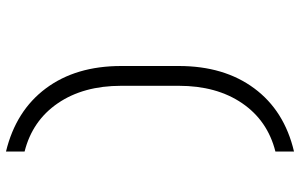

<svg xmlns="http://www.w3.org/2000/svg" viewBox="-200 -680 1000 640"><g transform="rotate(90 300.0 -360.0)"><path d="M485 120Q349 87 274.5 -13Q200 -113 200 -264V-456Q200 -607 274.5 -707.5Q349 -808 485 -840V-778Q382 -752 324 -667Q266 -582 266 -456V-264Q266 -138 324 -53Q382 32 485 58Z"/></g></svg>

Font: JetBrains Mono NL ExtraLight
Style: Regular
Weight: 200
Designer: Philipp Nurullin, Konstantin Bulenkov
Foundry: JetBrains
Version: Version 2.304; ttfautohint (v1.8.4.7-5d5b)